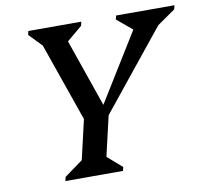

<svg xmlns="http://www.w3.org/2000/svg" viewBox="-77 -775 923 859"><g transform="rotate(-10 384.5 -345.0)"><path d="M295.8 -219.7 140.8 -663.4 181.8 -589.5 101.5 -672.9 105.6 -690H346.1L341.7 -671.9L244.2 -589.9L254.3 -664.8L385.9 -285.5H365.8L596.2 -658.4L598.1 -590.7L499.8 -672.7L504.2 -690H769.3L764.9 -672.1L648.9 -591.1L718.8 -659.5L364.1 -219.7ZM152.2 0 156.3 -18.3 275.9 -104.9 231.1 -39 285.9 -275.5H398.2L343.4 -39L315.9 -105.8L418 -17.1L413.8 0Z"/></g></svg>

Font: Platypi Light
Style: Italic
Weight: 300
Italic angle: -13°
Designer: David Sargent
Foundry: Bolt Cutter Type
Version: Version 1.200